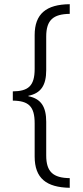

<svg xmlns="http://www.w3.org/2000/svg" viewBox="-20 -735 395 914"><path d="M312 159V113C233 112 200 83 200 5V-155C200 -226 176 -265 115 -277V-279C175 -291 200 -329 200 -401V-561C200 -640 234 -668 312 -669V-715C200 -714 145 -669 145 -568V-407C145 -324 113 -301 41 -300V-256C116 -255 145 -229 145 -148V10C145 114 201 157 312 159Z"/></svg>

Font: Noto Sans Thai Looped Condensed Light
Style: Regular
Weight: 300
Width: 3
Designer: Sasikarn Vongin, Ben Mitchell
Foundry: The Fontpad Ltd
Version: Version 1.001